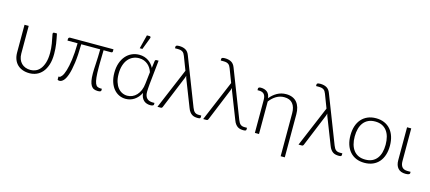

<svg xmlns="http://www.w3.org/2000/svg" viewBox="-63 -1346 4769 2131"><g transform="rotate(15 2321.0 -280.0)"><path d="M449 -497.5Q455 -466.5 460.5 -439Q466 -411.5 469.8 -384.5Q473.5 -357.5 475.8 -329.5Q478 -301.5 478 -269.5Q478 -197 460.8 -144.5Q443.5 -92 414.5 -58.2Q385.5 -24.5 347.5 -8.2Q309.5 8 267.5 8Q223.5 8 188 -4.8Q152.5 -17.5 127.8 -41.8Q103 -66 89.8 -100.8Q76.5 -135.5 76.5 -179.5V-497.5H124.5V-179.5Q124.5 -144.5 135 -116.8Q145.5 -89 164.5 -69.8Q183.5 -50.5 210.2 -40.2Q237 -30 270 -30Q299.5 -30 328.5 -42.5Q357.5 -55 380.2 -83.2Q403 -111.5 417.2 -157.2Q431.5 -203 431.5 -269.5Q431.5 -321 422.8 -374.5Q414 -428 403 -479.5Q402 -489.5 406.8 -493.5Q411.5 -497.5 417 -497.5Z M1100.5 -467Q1100.5 -451.5 1083 -451.5H997Q996.5 -422 996 -396.2Q995.5 -370.5 995 -347Q994.5 -323.5 994.2 -301.8Q994 -280 994 -258.5Q994 -185 998.8 -140.5Q1003.5 -96 1013.2 -72.2Q1023 -48.5 1038.5 -41Q1054 -33.5 1075 -33.5H1089.5V-14.5Q1089.5 2.5 1051 2.5Q1025.5 2.5 1006.5 -5.8Q987.5 -14 974.5 -34.2Q961.5 -54.5 955 -88.5Q948.5 -122.5 948.5 -174Q948.5 -218.5 953 -288.5Q957.5 -358.5 958.5 -451.5H740.5Q739 -323 727 -235.8Q715 -148.5 696.8 -95.5Q678.5 -42.5 656.2 -19.8Q634 3 611.5 3Q603 3 596 0.8Q589 -1.5 589 -7V-40H598.5Q611.5 -40 628.2 -62.2Q645 -84.5 660 -133.5Q675 -182.5 686 -260.8Q697 -339 698.5 -451.5H582.5V-471Q582.5 -477.5 587.5 -483.8Q592.5 -490 602.5 -490H1100.5Z M1557 -349.5Q1549.5 -372.5 1536.2 -394Q1523 -415.5 1503.8 -432Q1484.5 -448.5 1459.2 -458.5Q1434 -468.5 1402 -468.5Q1365.5 -468.5 1333.5 -454.2Q1301.5 -440 1277.5 -411.8Q1253.5 -383.5 1239.8 -341.2Q1226 -299 1226 -243Q1226 -190 1238.5 -150.5Q1251 -111 1272.2 -84.8Q1293.5 -58.5 1321.5 -45.2Q1349.5 -32 1380.5 -32Q1410 -32 1437.2 -43.8Q1464.5 -55.5 1486.2 -78.8Q1508 -102 1522.8 -136.5Q1537.5 -171 1542 -217ZM1694 -33V-13.5Q1694 -7 1684 -1.8Q1674 3.5 1654.5 3.5Q1633.5 3.5 1614.2 -2.8Q1595 -9 1580 -22.2Q1565 -35.5 1555 -56.5Q1545 -77.5 1542.5 -107Q1528 -78.5 1509.2 -57.2Q1490.5 -36 1468.5 -21.8Q1446.5 -7.5 1421.8 -0.5Q1397 6.5 1371.5 6.5Q1331 6.5 1295.5 -10.2Q1260 -27 1233.8 -58.8Q1207.5 -90.5 1192.2 -136.8Q1177 -183 1177 -242Q1177 -304.5 1194 -353.5Q1211 -402.5 1240.5 -436.5Q1270 -470.5 1309.8 -488.2Q1349.5 -506 1394.5 -506Q1426.5 -506 1453.2 -497.5Q1480 -489 1501.2 -474.5Q1522.5 -460 1538.5 -440.8Q1554.5 -421.5 1565 -400.5L1576 -485Q1579.5 -497.5 1591 -497.5H1617L1588 -220.5Q1586 -195.5 1584.2 -171.8Q1582.5 -148 1582.5 -130.5Q1582.5 -104 1589.2 -85.2Q1596 -66.5 1608.2 -55Q1620.5 -43.5 1637 -38.2Q1653.5 -33 1673 -33ZM1379 -577 1419 -735.5H1449.5Q1458 -735.5 1461.8 -729.2Q1465.5 -723 1461.5 -713.5L1409.5 -577Z M2232 -32V-12.5Q2232 -3 2224.8 0.8Q2217.5 4.5 2199 4.5Q2181.5 4.5 2165 1.2Q2148.5 -2 2134 -11.2Q2119.5 -20.5 2107 -36.8Q2094.5 -53 2085 -79L1965 -386Q1959 -402 1957 -416Q1954 -403.5 1948 -388L1794 -12.5Q1792.5 -8 1787.8 -4Q1783 0 1776 0H1737L1933.5 -466.5L1874 -622Q1868.5 -637 1861.5 -647.5Q1854.5 -658 1844.8 -664.8Q1835 -671.5 1821.5 -674.8Q1808 -678 1789 -678H1757V-696Q1757 -699.5 1758.5 -703Q1760 -706.5 1764 -709Q1768 -711.5 1775.8 -713Q1783.5 -714.5 1795.5 -714.5Q1839.5 -714.5 1869.2 -698Q1899 -681.5 1914 -641.5L2126.5 -94.5Q2139.5 -60 2156.8 -46Q2174 -32 2202 -32Z M2757.5 -32V-12.5Q2757.5 -3 2750.2 0.8Q2743 4.5 2724.5 4.5Q2707 4.5 2690.5 1.2Q2674 -2 2659.5 -11.2Q2645 -20.5 2632.5 -36.8Q2620 -53 2610.5 -79L2490.5 -386Q2484.5 -402 2482.5 -416Q2479.5 -403.5 2473.5 -388L2319.5 -12.5Q2318 -8 2313.2 -4Q2308.5 0 2301.5 0H2262.5L2459 -466.5L2399.5 -622Q2394 -637 2387 -647.5Q2380 -658 2370.2 -664.8Q2360.5 -671.5 2347 -674.8Q2333.5 -678 2314.5 -678H2282.5V-696Q2282.5 -699.5 2284 -703Q2285.5 -706.5 2289.5 -709Q2293.5 -711.5 2301.2 -713Q2309 -714.5 2321 -714.5Q2365 -714.5 2394.8 -698Q2424.5 -681.5 2439.5 -641.5L2652 -94.5Q2665 -60 2682.2 -46Q2699.5 -32 2727.5 -32Z M2762 -485Q2762 -491.5 2768.8 -496.8Q2775.5 -502 2791.5 -502Q2835.5 -502 2863.5 -480.2Q2891.5 -458.5 2898 -410Q2933 -453.5 2979.5 -479.5Q3026 -505.5 3082 -505.5Q3123 -505.5 3154.2 -492.5Q3185.5 -479.5 3206 -455Q3226.5 -430.5 3237 -396Q3247.5 -361.5 3247.5 -318V176H3200V-318Q3200 -388 3168 -427.8Q3136 -467.5 3070 -467.5Q3021 -467.5 2979 -442.5Q2937 -417.5 2904 -373.5V0H2856.5V-378.5Q2856.5 -424 2837.5 -444.8Q2818.5 -465.5 2779.5 -465.5H2762Z M3853 -32V-12.5Q3853 -3 3845.8 0.8Q3838.5 4.5 3820 4.5Q3802.5 4.5 3786 1.2Q3769.5 -2 3755 -11.2Q3740.5 -20.5 3728 -36.8Q3715.5 -53 3706 -79L3586 -386Q3580 -402 3578 -416Q3575 -403.5 3569 -388L3415 -12.5Q3413.5 -8 3408.8 -4Q3404 0 3397 0H3358L3554.5 -466.5L3495 -622Q3489.5 -637 3482.5 -647.5Q3475.5 -658 3465.8 -664.8Q3456 -671.5 3442.5 -674.8Q3429 -678 3410 -678H3378V-696Q3378 -699.5 3379.5 -703Q3381 -706.5 3385 -709Q3389 -711.5 3396.8 -713Q3404.5 -714.5 3416.5 -714.5Q3460.5 -714.5 3490.2 -698Q3520 -681.5 3535 -641.5L3747.5 -94.5Q3760.5 -60 3777.8 -46Q3795 -32 3823 -32Z M4115 -505.5Q4168.5 -505.5 4210.8 -487.2Q4253 -469 4282 -435.5Q4311 -402 4326.2 -354.8Q4341.5 -307.5 4341.5 -249Q4341.5 -190.5 4326.2 -143.5Q4311 -96.5 4282 -63Q4253 -29.5 4210.8 -11.5Q4168.5 6.5 4115 6.5Q4061.5 6.5 4019.2 -11.5Q3977 -29.5 3947.8 -63Q3918.5 -96.5 3903.2 -143.5Q3888 -190.5 3888 -249Q3888 -307.5 3903.2 -354.8Q3918.5 -402 3947.8 -435.5Q3977 -469 4019.2 -487.2Q4061.5 -505.5 4115 -505.5ZM4115 -31Q4159.5 -31 4192.8 -46.2Q4226 -61.5 4248.2 -90Q4270.5 -118.5 4281.5 -158.8Q4292.5 -199 4292.5 -249Q4292.5 -298.5 4281.5 -339Q4270.5 -379.5 4248.2 -408.2Q4226 -437 4192.8 -452.5Q4159.5 -468 4115 -468Q4070.5 -468 4037.2 -452.5Q4004 -437 3981.8 -408.2Q3959.5 -379.5 3948.2 -339Q3937 -298.5 3937 -249Q3937 -199 3948.2 -158.8Q3959.5 -118.5 3981.8 -90Q4004 -61.5 4037.2 -46.2Q4070.5 -31 4115 -31Z M4472 -497.5H4520V-121Q4520 -76.5 4540 -53.2Q4560 -30 4602.5 -30H4637.5V-14.5Q4637.5 6 4586.5 6Q4530.5 6 4501.2 -27Q4472 -60 4472 -118.5Z"/></g></svg>

Font: Lato 2
Style: Regular
Weight: 300
Designer: Lukasz Dziedzic with Adam Twardoch and Botio Nikoltchev
Foundry: tyPoland Lukasz Dziedzic
Version: Version 2.015; 2015-08-06; http://www.latofonts.com/